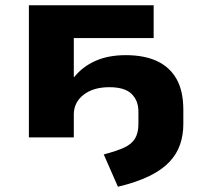

<svg xmlns="http://www.w3.org/2000/svg" viewBox="-20 -523 774 731"><path d="M429 188 375 65Q424 52 452.5 39Q481 26 494 4.5Q507 -17 507 -51V-98Q507 -140 481 -165.5Q455 -191 396 -191Q335 -191 298 -162Q261 -133 261 -87V0H90V-503H565V-378H261V-230H263Q294 -269 343 -291Q392 -313 459 -313Q529 -313 577.5 -290.5Q626 -268 652 -222.5Q678 -177 678 -104V-51Q678 -9 665.5 27.5Q653 64 624.5 94Q596 124 548 147.5Q500 171 429 188Z"/></svg>

Font: Nunito Sans 7pt SemiExpanded ExtraBold
Style: Regular
Weight: 800
Width: 6
Designer: Vernon Adams
Foundry: Vernon Adams
Version: Version 3.101;gftools[0.9.27]